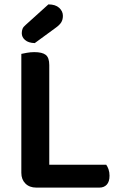

<svg xmlns="http://www.w3.org/2000/svg" viewBox="-20 -852 547 873"><path d="M145 1Q114 1 95.5 -17.5Q77 -36 77 -66V-607Q86 -609 102.5 -612Q119 -615 136 -615Q172 -615 188 -602.5Q204 -590 204 -556V-103H463Q469 -95 473.5 -82Q478 -69 478 -53Q478 -26 465.5 -12.5Q453 1 432 1ZM97 -739 200 -832Q232 -832 249 -816.5Q266 -801 266 -780Q266 -763 258.5 -750.5Q251 -738 231 -724L138 -656Q109 -657 94 -670Q79 -683 79 -701Q79 -712 82.5 -721Q86 -730 97 -739Z"/></svg>

Font: Baloo Bhaijaan 2 SemiBold
Style: Regular
Weight: 600
Designer: Sanskriti Dholi, Noopur Datye and Ek Type
Foundry: Ek Type
Version: Version 1.700